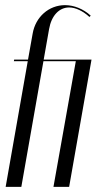

<svg xmlns="http://www.w3.org/2000/svg" viewBox="-20 -727 402 747"><path d="M35 -495 34 -489H88L2 0H63L149 -489H275L188 0H249L336 -495H150L171 -614C180 -666 210 -698 249 -698C274 -698 303 -684 328 -661L333 -666C305 -692 268 -707 233 -707C170 -707 118 -661 107 -596L89 -495Z"/></svg>

Font: Moniqa Ita Display
Style: Italic
Weight: 400
Italic angle: -10°
Designer: Rajesh Rajput
Foundry: Rajesh Rajput
Version: Version 1.000